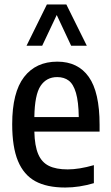

<svg xmlns="http://www.w3.org/2000/svg" viewBox="-20 -828 494 858"><path d="M425 -240H133.5Q135 -176 150.8 -139.2Q166.5 -102.5 198.5 -86.8Q230.5 -71 282.5 -71Q333.5 -71 399.5 -90V-9.5Q334 10 271.5 10Q189.5 10 137.8 -18.2Q86 -46.5 60.2 -108.8Q34.5 -171 34.5 -273Q34.5 -415 87.5 -483.8Q140.5 -552.5 236 -552.5Q328.5 -552.5 376.8 -484.2Q425 -416 425 -271ZM133.5 -305H332Q331 -373.5 319.5 -412.8Q308 -452 287.2 -467.8Q266.5 -483.5 235.5 -483.5Q187.5 -483.5 161.2 -444Q135 -404.5 133.5 -305ZM368 -623.5H298L233.5 -761L168.5 -623.5H98.5L189.5 -808H276.5Z"/></svg>

Font: Encode Sans Condensed Medium
Style: Regular
Weight: 500
Width: 3
Designer: Multiple Designers
Foundry: Impallari Type
Version: Version 2.000